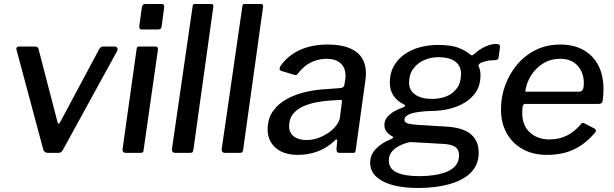

<svg xmlns="http://www.w3.org/2000/svg" viewBox="-20 -762 3061 957"><path d="M552 -530Q560 -530 564 -523.5Q568 -517 565 -510L293 -14Q288 -5 282.5 -2.5Q277 0 267 0H220Q209 0 202.5 -5.5Q196 -11 195 -19L62 -515Q59 -530 74 -530H156Q163 -530 168 -525.5Q173 -521 173 -514L267 -152Q271 -135 283 -159L476 -520Q483 -530 493 -530H552Z M696 -16Q695 -5 691.5 -2.5Q688 0 676 0H608Q598 0 594 -5Q590 -10 591 -19L661 -518Q662 -526 664.5 -528Q667 -530 674 -530H756Q763 -530 765.5 -525Q768 -520 767 -513ZM786 -633Q785 -623 780.5 -619Q776 -615 765 -615H687Q678 -615 675.5 -621.5Q673 -628 675 -637L687 -725Q690 -742 703 -742H788Q794 -742 797 -736Q800 -730 798 -723Z M944 -16Q942 -5 938.5 -2.5Q935 0 923 0H855Q845 0 840.5 -5Q836 -10 837 -19L940 -730Q941 -738 943 -740Q945 -742 952 -742H1034Q1046 -742 1043 -726Z M1192 -16Q1190 -5 1186.5 -2.5Q1183 0 1171 0H1103Q1093 0 1088.5 -5Q1084 -10 1085 -19L1188 -730Q1189 -738 1191 -740Q1193 -742 1200 -742H1282Q1294 -742 1291 -726Z M1645 -58Q1607 -23 1561 -6.5Q1515 10 1465 10Q1394 10 1354 -25Q1314 -60 1314 -117Q1314 -171 1341 -208.5Q1368 -246 1411.5 -269.5Q1455 -293 1507.5 -304.5Q1560 -316 1610 -318L1676 -323Q1695 -324 1697 -341L1701 -366Q1702 -371 1702 -376Q1702 -381 1702 -386Q1702 -425 1677 -447Q1652 -469 1607 -469Q1567 -469 1530 -451Q1493 -433 1463 -393Q1460 -389 1456.5 -388Q1453 -387 1446 -389L1381 -409Q1376 -411 1374 -416Q1372 -421 1378 -433Q1413 -484 1473 -512Q1533 -540 1614 -540Q1679 -540 1721.5 -522.5Q1764 -505 1784 -473Q1804 -441 1804 -397Q1804 -390 1803.5 -382.5Q1803 -375 1802 -367L1753 -14Q1751 -4 1749 -2Q1747 0 1738 0H1671Q1663 0 1660 -5Q1657 -10 1657 -19L1661 -60Q1660 -75 1645 -58ZM1684 -252Q1685 -260 1683.5 -262.5Q1682 -265 1674 -264L1615 -260Q1588 -258 1554.5 -251.5Q1521 -245 1490.5 -231.5Q1460 -218 1440.5 -194Q1421 -170 1421 -133Q1421 -101 1444 -82.5Q1467 -64 1508 -64Q1540 -64 1568.5 -75Q1597 -86 1620 -102Q1643 -119 1657 -138Q1671 -157 1674 -174Z M2067 175Q1951 175 1888 141.5Q1825 108 1825 50Q1825 9 1854.5 -21Q1884 -51 1930 -69Q1938 -73 1940 -76.5Q1942 -80 1934 -83Q1915 -94 1905.5 -107Q1896 -120 1896 -139Q1896 -162 1910.5 -179Q1925 -196 1946.5 -208Q1968 -220 1988 -226Q1997 -230 1999 -234Q2001 -238 1994 -241Q1959 -258 1941 -285.5Q1923 -313 1923 -350Q1923 -398 1943 -433Q1963 -468 1996.5 -491.5Q2030 -515 2073 -526.5Q2116 -538 2163 -538Q2230 -538 2267 -523Q2304 -508 2324 -490Q2330 -484 2337 -488Q2344 -492 2350 -498Q2364 -511 2381.5 -521Q2399 -531 2417.5 -537Q2436 -543 2451 -543Q2463 -543 2468 -539.5Q2473 -536 2472 -526L2466 -482Q2465 -470 2461 -466.5Q2457 -463 2447 -462Q2430 -462 2416 -460Q2402 -458 2392 -454Q2360 -446 2366 -430Q2370 -423 2372.5 -412Q2375 -401 2375 -386Q2375 -339 2353.5 -305.5Q2332 -272 2296.5 -250.5Q2261 -229 2218 -219Q2175 -209 2131 -209Q2122 -209 2100.5 -207.5Q2079 -206 2054.5 -202Q2030 -198 2013 -189Q1996 -180 1996 -164Q1996 -152 2013.5 -146.5Q2031 -141 2071 -139L2204 -131Q2288 -126 2327 -93Q2366 -60 2366 -1Q2366 40 2348.5 70Q2331 100 2301 120Q2271 140 2232.5 152Q2194 164 2151.5 169.5Q2109 175 2067 175ZM2071 116Q2110 116 2145.5 110.5Q2181 105 2208.5 93.5Q2236 82 2252 62Q2268 42 2268 12Q2268 -16 2249.5 -29.5Q2231 -43 2185 -45L2025 -54Q1999 -49 1974 -37Q1949 -25 1933.5 -6.5Q1918 12 1918 38Q1918 79 1957.5 97.5Q1997 116 2071 116ZM2134 -269Q2173 -269 2205.5 -282Q2238 -295 2258 -323Q2278 -351 2278 -394Q2278 -433 2249.5 -455Q2221 -477 2164 -477Q2126 -477 2093 -462Q2060 -447 2039.5 -419Q2019 -391 2019 -349Q2019 -312 2049.5 -290.5Q2080 -269 2134 -269Z M2705 10Q2637 10 2585.5 -18.5Q2534 -47 2505.5 -98Q2477 -149 2477 -217Q2477 -279 2498 -336.5Q2519 -394 2557.5 -440Q2596 -486 2650.5 -513Q2705 -540 2773 -540Q2839 -540 2887 -513.5Q2935 -487 2961.5 -437.5Q2988 -388 2988 -317Q2988 -304 2987 -289.5Q2986 -275 2984 -260Q2983 -252 2978 -248Q2973 -244 2963 -244H2597Q2589 -244 2586 -233.5Q2583 -223 2583 -199Q2583 -137 2621 -102Q2659 -67 2719 -67Q2766 -67 2805 -86Q2844 -105 2877 -145Q2882 -150 2886 -149.5Q2890 -149 2895 -146L2942 -122Q2956 -115 2947 -102Q2912 -61 2875 -36.5Q2838 -12 2796.5 -1Q2755 10 2705 10ZM2867 -305Q2877 -305 2883.5 -313.5Q2890 -322 2890 -348Q2890 -400 2859 -434.5Q2828 -469 2772 -469Q2725 -469 2687.5 -446Q2650 -423 2626.5 -385Q2603 -347 2598 -305Z"/></svg>

Font: Libre Franklin Thin Medium
Style: Italic
Weight: 500
Italic angle: -8°
Version: Version 3.000